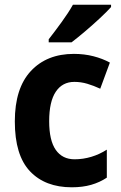

<svg xmlns="http://www.w3.org/2000/svg" viewBox="-20 -786 513 816"><path d="M285 10Q172 10 107.5 -58Q43 -126 43 -270Q43 -411 111 -484Q179 -557 294 -557Q338 -557 377 -547Q416 -537 447 -520L406 -409Q378 -422 351 -430Q324 -438 296 -438Q245 -438 217 -396Q189 -354 189 -271Q189 -189 217 -149Q245 -109 297 -109Q333 -109 368 -119.5Q403 -130 434 -150V-31Q404 -11 367.5 -0.5Q331 10 285 10ZM452 -756Q435 -737 405 -709Q375 -681 342 -653Q309 -625 284 -606H187V-619Q212 -651 241.5 -691.5Q271 -732 290 -766H452Z"/></svg>

Font: Noto Sans Lao SemiCondensed
Style: Bold
Weight: 700
Width: 4
Designer: Monotype Design Team
Foundry: Monotype Imaging Inc.
Version: Version 2.003; ttfautohint (v1.8.4.7-5d5b)